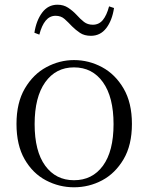

<svg xmlns="http://www.w3.org/2000/svg" viewBox="-20 -781 630 815"><path d="M294 14Q231 14 175 -15.5Q119 -45 84.5 -105Q50 -165 50 -255Q50 -345 85.5 -405.5Q121 -466 177 -496Q233 -526 294 -526Q357 -526 413 -496Q469 -466 504.5 -405.5Q540 -345 540 -255Q540 -165 504.5 -105Q469 -45 413.5 -15.5Q358 14 294 14ZM294 -16Q372 -16 417 -77.5Q462 -139 462 -254Q462 -369 417 -432Q372 -495 294 -495Q217 -495 172 -432Q127 -369 127 -254Q127 -139 172 -77.5Q217 -16 294 -16ZM126 -642Q134 -694 159 -727.5Q184 -761 224 -761Q250 -761 269.5 -748Q289 -735 304 -719Q321 -700 336.5 -688Q352 -676 374 -676Q400 -676 416.5 -696Q433 -716 443 -754L464 -747Q456 -694 431 -661.5Q406 -629 366 -629Q338 -629 319.5 -641.5Q301 -654 286 -669Q270 -686 254.5 -700Q239 -714 216 -714Q191 -714 174 -693.5Q157 -673 147 -634Z"/></svg>

Font: Noto Serif KR ExtraLight Light
Style: Regular
Weight: 300
Version: Version 2.003-H1;hotconv 1.1.1;makeotfexe 2.6.0